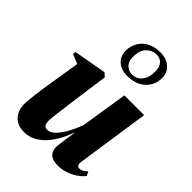

<svg xmlns="http://www.w3.org/2000/svg" viewBox="-235 -904 1020 1020"><g transform="rotate(45 275.5 -394.0)"><path d="M140 12.5Q104 12.5 81 -2.2Q58 -17 46.8 -40.8Q35.5 -64.5 35.5 -92.5Q35.5 -107 37.5 -128Q39.5 -149 42.5 -172.8Q45.5 -196.5 48.8 -219Q52 -241.5 55 -259L84.5 -443L30.5 -465.5L33 -482L217.5 -515L238 -497L208.5 -283Q206 -263.5 202.8 -238.8Q199.5 -214 196.5 -190.8Q193.5 -167.5 191.8 -149.8Q190 -132 190 -125.5Q190 -112.5 192.2 -103Q194.5 -93.5 200.8 -88.2Q207 -83 219 -83Q241.5 -83 264 -106.5Q286.5 -130 305.8 -165.8Q325 -201.5 338 -238L379.5 -502.5H528L466.5 -88Q464.5 -72 470.5 -65Q476.5 -58 484.5 -58Q494 -58 506.2 -64Q518.5 -70 529 -82L541 -58.5Q526 -39 502.5 -23.2Q479 -7.5 450.8 2Q422.5 11.5 392 11.5Q352.5 11.5 334.5 -5.8Q316.5 -23 316.5 -51.5Q316.5 -57.5 318 -70.8Q319.5 -84 322 -101.5Q324.5 -119 327.5 -137.8Q330.5 -156.5 333 -173H331Q318.5 -138 300.2 -104.8Q282 -71.5 258 -45Q234 -18.5 204.2 -3Q174.5 12.5 140 12.5ZM317.5 -586Q269 -586 241.5 -612.8Q214 -639.5 216.5 -683.5Q218.5 -710 229.2 -731.8Q240 -753.5 258.2 -768.8Q276.5 -784 300.8 -792Q325 -800 353.5 -800Q400 -800 429.2 -773.5Q458.5 -747 456 -702Q454 -668 436.5 -641.8Q419 -615.5 388.8 -600.8Q358.5 -586 317.5 -586ZM326.5 -609.5Q353.5 -609.5 370.5 -622Q387.5 -634.5 396.2 -654.2Q405 -674 405.5 -695Q408.5 -737.5 392 -757.5Q375.5 -777.5 347.5 -777.5Q315.5 -777.5 292.2 -754.2Q269 -731 267 -690.5Q264.5 -648 284 -628.8Q303.5 -609.5 326.5 -609.5Z"/></g></svg>

Font: Merriweather 144pt ExtraBold
Style: Italic
Weight: 800
Italic angle: -7.8°
Version: Version 2.101